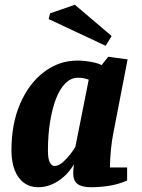

<svg xmlns="http://www.w3.org/2000/svg" viewBox="-20 -774 595 805"><path d="M140 11Q106 11 80.5 -7.5Q55 -26 41.5 -61Q28 -96 28 -143Q28 -256 65 -340.5Q102 -425 165 -472.5Q228 -520 304 -520Q332 -520 362 -514.5Q392 -509 406 -501L434 -536L515 -525L456 -220Q449 -187 445 -145.5Q441 -104 441 -72H513V-17Q473 0 434.5 5.5Q396 11 361 11Q324 11 305.5 -2.5Q287 -16 287 -47Q287 -53 287.5 -61Q288 -69 289 -75.5Q290 -82 290 -85Q272 -55 248 -33.5Q224 -12 196.5 -0.5Q169 11 140 11ZM208 -78Q225 -78 242.5 -93Q260 -108 274.5 -127Q289 -146 296 -158L352 -440Q337 -445 328 -446.5Q319 -448 306 -448Q278 -448 254.5 -425Q231 -402 215 -360.5Q199 -319 190 -263.5Q181 -208 181 -143Q181 -106 189.5 -92Q198 -78 208 -78ZM423 -582 184 -694 190 -718 294 -754 448 -623Z"/></svg>

Font: Manuale ExtraBold
Style: Italic
Weight: 800
Italic angle: -11°
Designer: Eduardo Tunni / Pablo Cosgaya
Foundry: Eduardo Tunni / Pablo Cosgaya
Version: Version 1.002